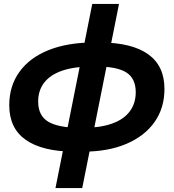

<svg xmlns="http://www.w3.org/2000/svg" viewBox="-20 -762 885 976"><path d="M356 9Q195 8 111 -51Q27 -110 27 -227Q27 -325 79 -397Q131 -469 227.5 -507.5Q324 -546 456 -546H492Q651 -545 733.5 -486Q816 -427 816 -310Q816 -213 765.5 -141.5Q715 -70 622 -30.5Q529 9 401 9ZM385 -112H399Q487 -112 547.5 -133Q608 -154 639 -195Q670 -236 670 -293Q670 -363 622.5 -393.5Q575 -424 468 -424H451Q360 -424 298.5 -403.5Q237 -383 205.5 -343Q174 -303 174 -246Q174 -174 225 -143.5Q276 -113 385 -112ZM262 194 449 -742H585L398 194Z"/></svg>

Font: MOST Montserrat
Style: Bold Italic
Weight: 700
Italic angle: -11.3°
Designer: Julieta Ulanovsky
Foundry: Julieta Ulanovsky
Version: Version 8.000;March 11, 2024;FontCreator 15.0.0.2926 64-bit